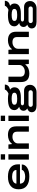

<svg xmlns="http://www.w3.org/2000/svg" viewBox="1974 -2738 962 4950"><g transform="rotate(-90 2455.0 -263.0)"><path d="M378.9 12.2Q222.2 12.2 136 -56.6Q49.8 -125.5 49.8 -263.2Q49.8 -398.9 135 -469Q220.2 -539.1 374 -539.1Q530.3 -539.1 612.1 -470.9Q693.8 -402.8 693.8 -276.9V-229H194.8Q198.2 -157.7 246.6 -126.5Q294.9 -95.2 382.8 -95.2Q406.7 -95.2 433.1 -100.1Q459.5 -105 485.4 -114.7Q511.2 -124.5 529.1 -142.1Q546.9 -159.7 549.8 -182.1H689.9Q689.9 -98.1 606.4 -43Q522.9 12.2 378.9 12.2ZM194.8 -320.8H547.9Q547.9 -376.5 499.8 -404.3Q451.7 -432.1 376 -432.1Q297.9 -432.1 249.5 -403.1Q201.2 -374 194.8 -320.8Z M814.5 -612.8V-724.1H952.6V-612.8ZM814.5 0V-526.9H952.6V0Z M1094.2 0V-526.9H1205.6L1215.3 -437H1224.6Q1264.6 -490.7 1324 -514.9Q1383.3 -539.1 1449.2 -539.1Q1560.5 -539.1 1616.5 -486.8Q1672.4 -434.6 1672.4 -326.2V0H1534.7V-301.8Q1534.7 -366.7 1500.2 -394.8Q1465.8 -422.9 1401.4 -422.9Q1333 -422.9 1282.7 -382.6Q1232.4 -342.3 1232.4 -279.8V0Z M1810.1 -612.8V-724.1H1948.2V-612.8ZM1810.1 0V-526.9H1948.2V0Z M2209 198.2Q2172.9 198.2 2143.1 191.7Q2113.3 185.1 2088.6 170.7Q2064 156.2 2050 130.6Q2036.1 105 2036.1 69.8Q2036.1 32.2 2063 2.4Q2089.8 -27.3 2134.3 -42Q2074.2 -72.3 2074.2 -142.1Q2074.2 -182.6 2102.1 -212.2Q2129.9 -241.7 2177.2 -249Q2136.7 -270.5 2113.8 -303Q2090.8 -335.4 2090.8 -372.1Q2090.8 -460 2164.1 -499.5Q2237.3 -539.1 2385.3 -539.1Q2451.2 -539.1 2517.1 -525.9Q2562.5 -544.9 2589.1 -570.1Q2615.7 -595.2 2621.1 -619.1H2750Q2745.6 -511.7 2619.1 -483.9Q2679.2 -441.4 2679.2 -372.1Q2679.2 -206.1 2415 -206.1H2275.9Q2246.6 -206.1 2230.7 -195.6Q2214.8 -185.1 2214.8 -166Q2214.8 -146.5 2231.7 -135.3Q2248.5 -124 2281.2 -124H2585.9Q2659.7 -124 2701.4 -81.1Q2743.2 -38.1 2743.2 30.8Q2743.2 104.5 2688 151.4Q2632.8 198.2 2552.2 198.2ZM2385.3 -300.8Q2435.5 -300.8 2468.3 -306.9Q2501 -313 2520.5 -329.1Q2540 -345.2 2540 -372.1Q2540 -411.6 2500.7 -427.7Q2461.4 -443.8 2385.3 -443.8Q2309.1 -443.8 2269.5 -427.7Q2230 -411.6 2230 -372.1Q2230 -350.6 2240.5 -336.4Q2251 -322.3 2272.2 -314.7Q2293.5 -307.1 2320.3 -304Q2347.2 -300.8 2385.3 -300.8ZM2232.9 101.1H2544.9Q2569.8 101.1 2586.9 85.7Q2604 70.3 2604 44.9Q2604 20 2587.2 5.6Q2570.3 -8.8 2544.9 -8.8H2238.3Q2210.4 -8.8 2192.6 5.1Q2174.8 19 2174.8 43.9Q2174.8 69.8 2191.2 85.4Q2207.5 101.1 2232.9 101.1Z M3037.6 12.2Q2926.3 12.2 2870.4 -40.3Q2814.5 -92.8 2814.5 -201.2V-526.9H2952.6V-225.1Q2952.6 -160.2 2986.8 -132.1Q3021 -104 3085.4 -104Q3153.8 -104 3204.1 -144.3Q3254.4 -184.6 3254.4 -247.1V-526.9H3392.6V0H3281.7L3271.5 -89.8H3262.7Q3222.7 -36.1 3163.1 -12Q3103.5 12.2 3037.6 12.2Z M3534.2 0V-526.9H3645.5L3655.3 -437H3664.6Q3704.6 -490.7 3763.9 -514.9Q3823.2 -539.1 3889.2 -539.1Q4000.5 -539.1 4056.4 -486.8Q4112.3 -434.6 4112.3 -326.2V0H3974.6V-301.8Q3974.6 -366.7 3940.2 -394.8Q3905.8 -422.9 3841.3 -422.9Q3772.9 -422.9 3722.7 -382.6Q3672.4 -342.3 3672.4 -279.8V0Z M4369.1 198.2Q4333 198.2 4303.2 191.7Q4273.4 185.1 4248.8 170.7Q4224.1 156.2 4210.2 130.6Q4196.3 105 4196.3 69.8Q4196.3 32.2 4223.1 2.4Q4250 -27.3 4294.4 -42Q4234.4 -72.3 4234.4 -142.1Q4234.4 -182.6 4262.2 -212.2Q4290 -241.7 4337.4 -249Q4296.9 -270.5 4273.9 -303Q4251 -335.4 4251 -372.1Q4251 -460 4324.2 -499.5Q4397.5 -539.1 4545.4 -539.1Q4611.3 -539.1 4677.2 -525.9Q4722.7 -544.9 4749.3 -570.1Q4775.9 -595.2 4781.2 -619.1H4910.2Q4905.8 -511.7 4779.3 -483.9Q4839.4 -441.4 4839.4 -372.1Q4839.4 -206.1 4575.2 -206.1H4436Q4406.7 -206.1 4390.9 -195.6Q4375 -185.1 4375 -166Q4375 -146.5 4391.8 -135.3Q4408.7 -124 4441.4 -124H4746.1Q4819.8 -124 4861.6 -81.1Q4903.3 -38.1 4903.3 30.8Q4903.3 104.5 4848.1 151.4Q4793 198.2 4712.4 198.2ZM4545.4 -300.8Q4595.7 -300.8 4628.4 -306.9Q4661.1 -313 4680.7 -329.1Q4700.2 -345.2 4700.2 -372.1Q4700.2 -411.6 4660.9 -427.7Q4621.6 -443.8 4545.4 -443.8Q4469.2 -443.8 4429.7 -427.7Q4390.1 -411.6 4390.1 -372.1Q4390.1 -350.6 4400.6 -336.4Q4411.1 -322.3 4432.4 -314.7Q4453.6 -307.1 4480.5 -304Q4507.3 -300.8 4545.4 -300.8ZM4393.1 101.1H4705.1Q4730 101.1 4747.1 85.7Q4764.2 70.3 4764.2 44.9Q4764.2 20 4747.3 5.6Q4730.5 -8.8 4705.1 -8.8H4398.4Q4370.6 -8.8 4352.8 5.1Q4335 19 4335 43.9Q4335 69.8 4351.3 85.4Q4367.7 101.1 4393.1 101.1Z"/></g></svg>

Font: Archivo Expanded SemiBold
Style: Regular
Weight: 600
Width: 7
Designer: Hector Gatti
Foundry: Omnibus-Type
Version: Version 2.001